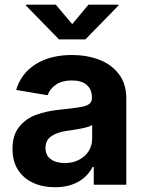

<svg xmlns="http://www.w3.org/2000/svg" viewBox="-20 -787 621 818"><path d="M33.2 -152.8Q33.2 -210.4 61 -245.8Q88.9 -281.2 134 -297.9Q179.2 -314.5 239.3 -320.3L279.8 -324.7Q314.5 -328.6 333.7 -333Q353 -337.4 362.3 -345.9Q371.6 -354.5 371.6 -369.1V-371.6Q371.6 -406.2 349.4 -425.3Q327.1 -444.3 286.1 -444.3Q245.6 -444.3 219 -426.8Q192.4 -409.2 183.1 -381.3L48.8 -403.8Q69.8 -474.6 132.3 -513.7Q194.8 -552.7 286.6 -552.7Q348.6 -552.7 401.1 -533.2Q453.6 -513.7 485.8 -472.2Q518.1 -430.7 518.1 -367.7V0H379.4V-75.7H374.5Q360.8 -49.3 338.6 -30Q316.4 -10.7 285.2 0Q253.9 10.7 214.8 10.7Q162.1 10.7 121.1 -8.1Q80.1 -26.9 56.6 -63.5Q33.2 -100.1 33.2 -152.8ZM372.6 -195.3V-254.4Q361.8 -247.1 336.7 -241.7Q311.5 -236.3 276.4 -231L264.2 -229.5Q221.2 -223.1 197.5 -205.8Q173.8 -188.5 173.8 -156.7Q173.8 -125.5 196.3 -108.9Q218.8 -92.3 256.3 -92.3Q290 -92.3 316.4 -106Q342.8 -119.6 357.7 -143.1Q372.6 -166.5 372.6 -195.3ZM287.6 -684.1 356.9 -767.1H484.9V-763.7L343.8 -619.1H231.4L90.3 -763.7V-767.1H217.8Z"/></svg>

Font: Inter RS Variable
Style: Regular
Weight: 400
Designer: Rasmus Andersson (customised by Maria Ramos and Noel Pretorius)
Foundry: rsms
Version: Version 3.001;Glyphs 3.2.3 (3260)